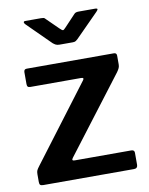

<svg xmlns="http://www.w3.org/2000/svg" viewBox="-84 -804 674 866"><g transform="rotate(-10 253.0 -371.5)"><path d="M44 0Q34 0 30 -3.5Q26 -7 26 -17V-53Q26 -64 29 -70.5Q32 -77 42 -90L302 -434Q311 -446 295 -446H64Q55 -446 51.5 -449.5Q48 -453 48 -462V-516Q48 -530 61 -530H460Q473 -530 473 -517V-477Q473 -468 470 -461Q467 -454 460 -444L197 -99Q186 -85 202 -85H461Q476 -85 476 -72V-16Q476 -9 472 -4.5Q468 0 459 0H44ZM315 -735Q319 -740 324.5 -741.5Q330 -743 336 -743H413Q430 -743 415 -728L310 -622Q306 -618 301 -614.5Q296 -611 287 -611H226Q215 -611 208.5 -614.5Q202 -618 196 -623L90 -728Q84 -734 84.5 -738.5Q85 -743 92 -743H164Q172 -743 176 -742Q180 -741 185 -735L238 -683Q249 -672 253 -672.5Q257 -673 266 -683Z"/></g></svg>

Font: Libre Franklin Thin SemiBold
Style: Regular
Weight: 600
Version: Version 3.000